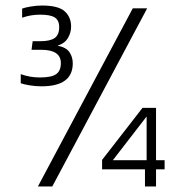

<svg xmlns="http://www.w3.org/2000/svg" viewBox="-20 -674 670 694"><path d="M130 -362Q109 -362 87.5 -365.5Q66 -369 55 -373V-406Q88 -394 124 -394Q166 -394 183 -406Q200 -418 200 -446Q200 -494 129 -494H94L98 -525H125Q161 -525 177.5 -536.5Q194 -548 194 -576Q194 -600 178.5 -610.5Q163 -621 125 -621Q91 -621 60 -610V-643Q71 -647 91.5 -650.5Q112 -654 132 -654Q191 -654 214 -633Q237 -612 237 -578Q237 -556 225.5 -536.5Q214 -517 188 -509Q219 -503 231 -485.5Q243 -468 243 -445Q243 -362 130 -362ZM117 0 460 -644H512L169 0ZM504 0V-62H349V-96L495 -284H544V-95H575V-62H544V0ZM388 -95H510V-253Z"/></svg>

Font: Kanit ExtraLight
Style: Regular
Weight: 275
Designer: Katatrad Team
Foundry: CadsonDemak
Version: Version 2.000; ttfautohint (v1.8.3)